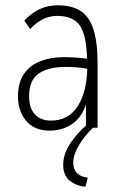

<svg xmlns="http://www.w3.org/2000/svg" viewBox="-20 -483 440 726"><path d="M168 11Q110 11 79 -26Q48 -63 48 -118Q48 -171 71 -204Q94 -237 133.5 -252Q173 -267 222 -267Q240 -267 263.5 -265.5Q287 -264 309 -261Q307 -351 281.5 -387Q256 -423 196 -423Q140 -423 94 -373L72 -405Q125 -463 198 -463Q249 -463 282.5 -443Q316 -423 332.5 -374.5Q349 -326 349 -242V0H305V-88Q288 -37 251 -13Q214 11 168 11ZM90 -119Q90 -75 111.5 -51Q133 -27 173 -27Q239 -27 273.5 -81Q308 -135 310 -223Q290 -227 267.5 -228.5Q245 -230 227 -230Q163 -230 126.5 -205Q90 -180 90 -119ZM312 189 303 223Q268 220 243.5 200Q219 180 219 140Q219 100 245 60.5Q271 21 311 -14L332 0Q300 30 278.5 66Q257 102 257 132Q257 182 312 189Z"/></svg>

Font: Inconsolata Condensed Light
Style: Regular
Weight: 300
Width: 3
Monospace: yes
Designer: Raph Levien, Cyreal, Brenton Simpson
Foundry: Raph Levien, Cyreal, Google
Version: Version 3.001; ttfautohint (v1.8.2.53-6de2)